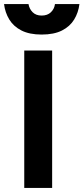

<svg xmlns="http://www.w3.org/2000/svg" viewBox="-46 -930 413 950"><path d="M74 0V-680H212V0ZM160 -759Q100 -759 60.5 -779Q21 -799 0 -833.5Q-21 -868 -26 -910H95Q99 -886 115.5 -869.5Q132 -853 160 -853Q189 -853 206 -869.5Q223 -886 226 -910H347Q342 -868 321 -833.5Q300 -799 260.5 -779Q221 -759 160 -759Z"/></svg>

Font: Titillium Web SemiBold
Style: Regular
Weight: 600
Designer: Mohamed Gaber, Accademia di Belle Arti di Urbino
Foundry: Kief Type Foundry, Accademia di Belle Arti di Urbino
Version: Version 3.000; ttfautohint (v1.8.4)